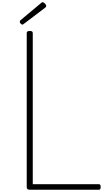

<svg xmlns="http://www.w3.org/2000/svg" viewBox="-20 -1697 957 1717"><path d="M246 0Q219 0 219 -23V-1401Q219 -1411 225.5 -1415.5Q232 -1420 246 -1420Q261 -1420 267 -1415.5Q273 -1411 273 -1401V-50H864Q872 -50 876 -44.5Q880 -39 880 -25Q880 -11 876 -5.5Q872 0 864 0ZM181 -1477Q173 -1477 165 -1485.5Q157 -1494 157 -1502Q157 -1505 157.5 -1508Q158 -1511 162 -1515L345 -1668Q350 -1672 353 -1674.5Q356 -1677 362 -1677Q368 -1677 375 -1671.5Q382 -1666 387.5 -1658.5Q393 -1651 393 -1644Q393 -1639 391.5 -1636Q390 -1633 385 -1629L195 -1485Q190 -1482 187.5 -1479.5Q185 -1477 181 -1477Z"/></svg>

Font: Playwrite BE WAL ExtraLight
Style: Regular
Weight: 250
Version: Version 1.002